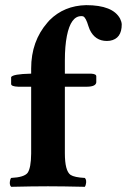

<svg xmlns="http://www.w3.org/2000/svg" viewBox="-20 -718 489 740"><path d="M230 -127.9Q230 -59.1 252 -43.9Q267.1 -34.2 307.1 -32.2Q315.4 -23.9 310.1 -4.4Q308.6 0 307.1 2Q220.7 0 165 0Q106.4 0 22.9 2Q14.6 -6.3 19.5 -25.4Q21 -29.8 22.9 -32.2Q73.2 -34.7 86.4 -51.8Q99.6 -70.8 100.1 -126V-383.8H49.8Q23.4 -384.8 22.9 -394V-420.9Q29.8 -432.6 98.1 -434.1H100.1V-454.1Q100.1 -559.1 163.1 -631.3Q167 -636.2 170.9 -640.1Q227.1 -696.3 312 -698.2Q415 -698.2 442.9 -646Q448.7 -634.3 449.2 -624Q449.2 -568.8 403.8 -561Q397.5 -560.1 392.1 -560.1Q346.2 -560.1 325.7 -604Q322.8 -610.8 320.8 -617.2Q311 -650.4 300.8 -654.8Q296.4 -656.2 293 -655.8Q252.9 -655.8 237.8 -579.6Q230 -540 230 -484.9V-434.1H331.1Q351.1 -433.1 351.1 -423.8V-400.9Q349.6 -384.3 315.9 -383.8H230Z"/></svg>

Font: Linux Libertine O
Style: Bold
Weight: 700
Designer: Philipp H. Poll
Foundry: Philipp H. Poll
Version: Version 5.0.0